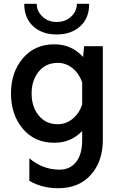

<svg xmlns="http://www.w3.org/2000/svg" viewBox="-20 -744 633 1014"><path d="M279 -562Q203 -562 155.5 -605Q108 -648 108 -724H174Q174 -685 204 -656.5Q234 -628 279 -628Q326 -628 356 -656.5Q386 -685 386 -724H451Q451 -648 403.5 -605Q356 -562 279 -562ZM424 -500H523V-4Q523 108 460 179Q397 250 287 250Q202 250 135 211V92Q206 152 294 152Q350 152 382 111.5Q414 71 414 -4V-52Q355 10 267 10Q163 10 100.5 -64Q38 -138 38 -250Q38 -362 100.5 -436Q163 -510 267 -510Q358 -510 419 -443ZM285 -88Q329 -88 364 -117Q399 -146 414 -192V-308Q399 -354 364 -383Q329 -412 285 -412Q222 -412 184.5 -366Q147 -320 147 -250Q147 -180 184.5 -134Q222 -88 285 -88Z"/></svg>

Font: Orkney Medium
Style: Regular
Weight: 500
Designer: Samuel Oakes and Alfredo Marco Pradil
Foundry: Alfredo Marco Pradil
Version: 1.0; ttfautohint (v1.5)